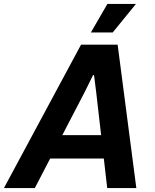

<svg xmlns="http://www.w3.org/2000/svg" viewBox="-59 -956 786 976"><path d="M-39 0 353 -729H539L634 0H486L430 -487L419 -574H414L372 -489L118 0ZM182 -150 241 -269H470L482 -150ZM403 -791 487 -936H632L514 -791Z"/></svg>

Font: Mona Sans ExtraLight
Style: Bold Italic
Weight: 700
Italic angle: -11.6951°
Version: Version 2.000